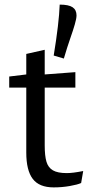

<svg xmlns="http://www.w3.org/2000/svg" viewBox="-20 -803 396 833"><path d="M341 -61 332 -9Q317 -2 283 4Q249 10 213 10Q150 10 122 -27Q94 -64 94 -141V-423H20V-471L94 -480V-569L174 -587V-480L307 -490V-423H174V-172Q174 -127 181.5 -101.5Q189 -76 209.5 -64Q230 -52 270 -52Q296 -52 341 -61ZM239 -783Q278 -783 295 -771.5Q312 -760 312 -736Q312 -723 304.5 -697Q297 -671 286 -640Q271 -597 257 -549L213 -562Q236 -702 239 -783Z"/></svg>

Font: Enriqueta
Style: Regular
Weight: 400
Designer: Viviana Monsalve, Gustavo Ibarra
Foundry: 72Puntos
Version: Version 2.000